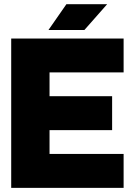

<svg xmlns="http://www.w3.org/2000/svg" viewBox="-20 -909 652 929"><path d="M522.5 -443.4V-279.3H219.7V-164.1H578.1V0H34.2V-722.7H578.1V-558.6H219.7V-443.4ZM388.2 -763.7H214.4L301.3 -888.7H498.5Z"/></svg>

Font: Giphurs Black
Style: Regular
Weight: 900
Version: Version 0.920; ttfautohint (v1.8.4.7-5d5b)